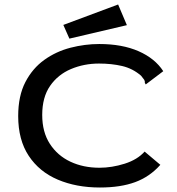

<svg xmlns="http://www.w3.org/2000/svg" viewBox="-20 -825 790 855"><path d="M425 10Q320 10 237.5 -25Q155 -60 108 -131Q61 -202 61 -308Q61 -398 93 -459.5Q125 -521 177.5 -558.5Q230 -596 294 -612.5Q358 -629 422 -629Q524 -629 597 -597Q670 -565 707 -508L637 -455L629 -449L625 -456Q626 -464 622 -470Q618 -476 608 -488Q571 -520 524 -531Q477 -542 421 -542Q354 -542 296 -517.5Q238 -493 203 -442.5Q168 -392 168 -313Q168 -237 202 -184.5Q236 -132 293.5 -105Q351 -78 423 -78Q478 -78 535 -96Q592 -114 624 -150L694 -91Q647 -38 582 -14Q517 10 425 10ZM289 -653 262 -714 506 -805 545 -713Z"/></svg>

Font: Inconsolata ExtraExpanded SemiBold
Style: Regular
Weight: 600
Width: 8
Monospace: yes
Designer: Raph Levien, Cyreal, Brenton Simpson
Foundry: Raph Levien, Cyreal, Google
Version: Version 3.001; ttfautohint (v1.8.2.53-6de2)